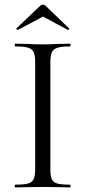

<svg xmlns="http://www.w3.org/2000/svg" viewBox="-20 -815 372 835"><path d="M284 -12Q287 -12 287 -6Q287 0 284 0Q254 0 236 -1L165 -2L96 -1Q78 0 47 0Q44 0 44 -6Q44 -12 47 -12Q85 -12 102.5 -17Q120 -22 126.5 -36.5Q133 -51 133 -81V-544Q133 -574 126.5 -588Q120 -602 102.5 -607.5Q85 -613 47 -613Q44 -613 44 -619Q44 -625 47 -625L96 -624Q138 -622 165 -622Q195 -622 237 -624L284 -625Q287 -625 287 -619Q287 -613 284 -613Q247 -613 229 -607Q211 -601 205 -586.5Q199 -572 199 -542V-81Q199 -50 205 -36Q211 -22 228.5 -17Q246 -12 284 -12ZM167 -795Q173 -795 178 -790L280 -692Q281 -692 281 -690Q281 -688 278.5 -686Q276 -684 275 -685L167 -743L58 -685Q56 -684 53 -687.5Q50 -691 52 -692L155 -790Q160 -795 167 -795Z"/></svg>

Font: Cormorant Infant
Style: Regular
Weight: 400
Designer: Christian Thalmann (Catharsis Fonts)
Foundry: Catharsis Fonts
Version: Version 4.000